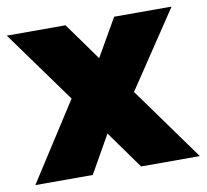

<svg xmlns="http://www.w3.org/2000/svg" viewBox="-67 -634 762 708"><g transform="rotate(-10 314.0 -280.5)"><path d="M406 0H626L428 -275L619 -561H404L323 -420L222 -561H2L197 -291L10 0H225L305 -141Z"/></g></svg>

Font: SVN-Poppins ExtraBold
Style: Regular
Weight: 800
Designer: Ninad Kale (Devanagari), Jonny Pinhorn (Latin)
Foundry: Indian Type Foundry
Version: Version 3.002 2017; ttfautohint (v1.8.3)